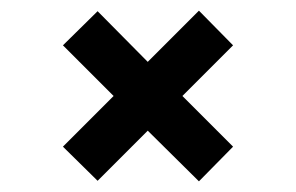

<svg xmlns="http://www.w3.org/2000/svg" viewBox="-20 -440 555 360"><path d="M98 -165 193 -260 98 -355 163 -419 257 -324 353 -420 417 -355 322 -260 417 -165 353 -100 257 -195 163 -101Z"/></svg>

Font: Galada
Style: Regular
Weight: 400
Designer: Latin by Pablo Impallari, Bengali by Jeremie Hornus, Yoann Minet, and Juan Bruce
Foundry: black foundry
Version: Version 1.261;PS 1.261;hotconv 1.0.86;makeotf.lib2.5.63406